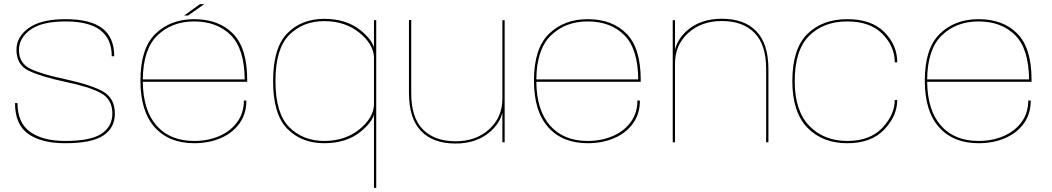

<svg xmlns="http://www.w3.org/2000/svg" viewBox="-20 -687 5080 927"><path d="M294.5 4.5Q179.5 4.5 116 -40.8Q52.5 -86 52.5 -189.5H64.5Q64.5 -93.5 126 -50Q187.5 -6.5 294.5 -6.5Q418 -6.5 470.2 -41.5Q522.5 -76.5 522.5 -139Q522.5 -208 466 -238.2Q409.5 -268.5 292.5 -292.5Q178 -317 118.8 -345.5Q59.5 -374 59.5 -446.5Q59.5 -509.5 119 -552Q178.5 -594.5 296.5 -594.5Q416 -594.5 473.8 -550.5Q531.5 -506.5 531.5 -415.5H519.5Q519.5 -499 464.5 -541.2Q409.5 -583.5 296.5 -583.5Q182.5 -583.5 127 -543.5Q71.5 -503.5 71.5 -445.5Q71.5 -380.5 129 -353.8Q186.5 -327 298 -304Q421.5 -277 478 -244.8Q534.5 -212.5 534.5 -138.5Q534.5 -69.5 478.5 -32.5Q422.5 4.5 294.5 4.5Z M917.5 4.5Q796 4.5 727 -72.5Q658 -149.5 658 -298Q658 -453.5 730.8 -524Q803.5 -594.5 917.5 -594.5Q1035.5 -594.5 1104.5 -525Q1173.5 -455.5 1173.5 -301.5V-292H669.5Q671 -154.5 735.5 -81Q801 -6.5 917.5 -6.5Q984 -6.5 1038.5 -30Q1093 -53.5 1125.2 -97.5Q1157.5 -141.5 1157.5 -201.5H1169.5Q1169.5 -137 1136 -90.8Q1102.5 -44.5 1045.5 -20Q988.5 4.5 917.5 4.5ZM669.5 -303.5H1161.5Q1160 -451 1095 -516.5Q1028.5 -583.5 917.5 -583.5Q809.5 -583.5 739.5 -515.5Q671 -449 669.5 -303.5ZM869 -612 945.5 -667H966.5L887.5 -612Z M1785.5 220V-133.5Q1774 -94.5 1721 -51Q1652.5 4.5 1545 4.5Q1436 4.5 1367.2 -65.2Q1298.5 -135 1298.5 -295.5Q1298.5 -456.5 1367.2 -526.2Q1436 -596 1545 -596Q1652.5 -596 1721 -540.5Q1774 -497.5 1785.5 -458V-589.5H1796.5V220ZM1785.5 -414Q1781 -475 1716.5 -528Q1647 -585 1545.5 -585Q1443 -585 1376.5 -518.5Q1310 -452 1310 -295.5Q1310 -139.5 1376.5 -73Q1443 -6.5 1545.5 -6.5Q1647 -6.5 1716.5 -63.5Q1781 -116.5 1785.5 -177.5Z M2405.5 0V-143Q2392.5 -91 2346 -50.5Q2281 6 2179.5 6Q2070.5 6 2012.5 -54.8Q1954.5 -115.5 1954.5 -237.5V-590.5H1965.5V-236.5Q1965.5 -119 2022 -62Q2078.5 -5 2179.5 -5Q2278.5 -5 2342 -63Q2405.5 -121 2405.5 -210.5V-589.5H2416.5V0Z M2817.5 4.5Q2696 4.5 2627 -72.5Q2558 -149.5 2558 -298Q2558 -453.5 2630.8 -524Q2703.5 -594.5 2817.5 -594.5Q2935.5 -594.5 3004.5 -525Q3073.5 -455.5 3073.5 -301.5V-292H2569.5Q2571 -154.5 2635.5 -81Q2701 -6.5 2817.5 -6.5Q2884 -6.5 2938.5 -30Q2993 -53.5 3025.2 -97.5Q3057.5 -141.5 3057.5 -201.5H3069.5Q3069.5 -137 3036 -90.8Q3002.5 -44.5 2945.5 -20Q2888.5 4.5 2817.5 4.5ZM2569.5 -303.5H3061.5Q3060 -451 2995 -516.5Q2928.5 -583.5 2817.5 -583.5Q2709.5 -583.5 2639.5 -515.5Q2571 -449 2569.5 -303.5Z M3228 0V-589.5H3239V-447.5Q3252 -499.5 3298.5 -540.5Q3363.5 -596.5 3465 -596.5Q3574 -596.5 3632 -535.8Q3690 -475 3690 -353.5V0H3679V-354.5Q3679 -471.5 3622.5 -528.5Q3566 -585.5 3465 -585.5Q3366 -585.5 3302.5 -527.5Q3239 -469.5 3239 -380.5V0Z M4071 4.5Q3951 4.5 3878.2 -70.5Q3805.5 -145.5 3805.5 -295Q3805.5 -451.5 3878.2 -523Q3951 -594.5 4071 -594.5Q4187.5 -594.5 4249.8 -531.8Q4312 -469 4312 -386H4300Q4300 -463 4240.5 -523.2Q4181 -583.5 4071 -583.5Q3956 -583.5 3886.5 -514Q3817 -444.5 3817 -295Q3817 -152.5 3887.2 -79.5Q3957.5 -6.5 4071 -6.5Q4180.5 -6.5 4240.2 -70Q4300 -133.5 4300 -204H4312Q4312 -128 4249.5 -61.8Q4187 4.5 4071 4.5Z M4704.5 4.5Q4583 4.5 4514 -72.5Q4445 -149.5 4445 -298Q4445 -453.5 4517.8 -524Q4590.5 -594.5 4704.5 -594.5Q4822.5 -594.5 4891.5 -525Q4960.5 -455.5 4960.5 -301.5V-292H4456.5Q4458 -154.5 4522.5 -81Q4588 -6.5 4704.5 -6.5Q4771 -6.5 4825.5 -30Q4880 -53.5 4912.2 -97.5Q4944.5 -141.5 4944.5 -201.5H4956.5Q4956.5 -137 4923 -90.8Q4889.5 -44.5 4832.5 -20Q4775.5 4.5 4704.5 4.5ZM4456.5 -303.5H4948.5Q4947 -451 4882 -516.5Q4815.5 -583.5 4704.5 -583.5Q4596.5 -583.5 4526.5 -515.5Q4458 -449 4456.5 -303.5Z"/></svg>

Font: Anybody ExtraExpanded Thin
Style: Regular
Weight: 100
Width: 8
Designer: Tyler Finck
Foundry: Etcetera Type Company
Version: Version 1.010; ttfautohint (v1.8.3) -l 8 -r 50 -G 200 -x 14 